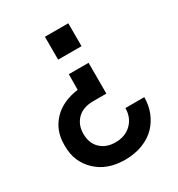

<svg xmlns="http://www.w3.org/2000/svg" viewBox="-178 -655 912 983"><g transform="rotate(-30 278.0 -163.5)"><path d="M233.9 -539.1H372.1V-403.8H233.9ZM244.1 -312H360.8V-129.9H284.2Q222.2 -129.9 189 -96.2Q155.8 -62.5 155.8 -9.8Q155.8 45.4 189.2 77.6Q222.7 109.9 276.9 109.9Q336.4 109.9 372.3 74Q408.2 38.1 408.2 -17.1H520Q520 29.3 504.2 70.3Q488.3 111.3 458.3 143.1Q428.2 174.8 381.1 193.4Q334 211.9 275.9 211.9Q170.4 211.9 106.7 151.1Q43 90.3 43 -1V-13.2Q43 -94.7 95.5 -150.9Q147.9 -207 243.2 -220.2Z"/></g></svg>

Font: Sora Medium
Style: Regular
Weight: 500
Designer: Jonathan Barnbrook, Julián Moncada
Foundry: Barnbrook Fonts
Version: Version 2.000